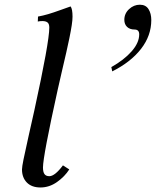

<svg xmlns="http://www.w3.org/2000/svg" viewBox="-20 -809 675 831"><path d="M465.8 -500 461.9 -518.6Q516.6 -549.3 549.6 -586.7Q582.5 -624 582.5 -660.2Q582.5 -681.2 562.5 -681.2Q542 -681.2 530 -692.6Q518.1 -704.1 518.1 -723.1Q518.1 -750.5 538.6 -769.5Q559.1 -788.6 585.4 -788.6Q610.8 -788.6 622.8 -769.5Q634.8 -750.5 634.8 -722.2Q634.8 -654.8 590.6 -597.7Q546.4 -540.5 465.8 -500ZM285.6 -781.2Q293.9 -770 293.9 -736.8Q293.9 -722.2 290.5 -699.7Q287.1 -677.2 280.3 -643.8Q273.4 -610.4 266.6 -580.8Q259.8 -551.3 248.5 -502.9Q237.3 -454.6 230 -421.9Q166 -132.3 166 -84Q166 -64.5 172.6 -55.4Q179.2 -46.4 193.4 -46.4Q217.3 -46.4 252.4 -93.3L279.8 -75.7Q260.3 -44.9 226.8 -21.2Q193.4 2.4 155.3 2.4Q117.2 2.4 96.2 -19Q75.2 -40.5 75.2 -75.7Q75.2 -86.4 81.8 -119.1Q88.4 -151.9 104.2 -222.2Q120.1 -292.5 128.4 -330.1Q193.4 -627.4 193.4 -689.5Q193.4 -705.6 185.8 -711.7Q178.2 -717.8 163.6 -717.8Q151.4 -717.8 143.6 -715.8L144.5 -737.3Q166 -741.2 188.5 -747.8Q210.9 -754.4 243.2 -766.1Q275.4 -777.8 285.6 -781.2Z"/></svg>

Font: Flanker
Style: Italic
Weight: 400
Italic angle: -12°
Designer: Flanker
Version: Version 2.027